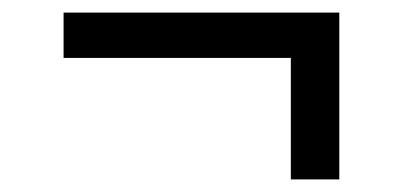

<svg xmlns="http://www.w3.org/2000/svg" viewBox="-20 -386 640 305"><path d="M442 -101V-294H81V-366H519V-101Z"/></svg>

Font: Source Code Pro ExtraLight Medium
Style: Regular
Weight: 500
Monospace: yes
Version: Version 1.018;hotconv 1.0.116;makeotfexe 2.5.65601